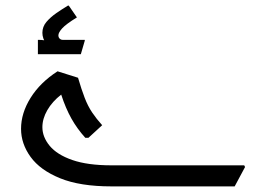

<svg xmlns="http://www.w3.org/2000/svg" viewBox="-20 -664 948 684"><path d="M377 0Q265 0 194 -29Q123 -58 89 -105Q55 -152 55 -205Q55 -261 89 -315.5Q123 -370 185 -410L258 -387Q270 -346 281.5 -316Q293 -286 308.5 -263Q324 -240 344 -218L295 -173H284Q255 -205 234.5 -241.5Q214 -278 198 -327Q166 -302 148.5 -271.5Q131 -241 131 -211Q131 -176 157 -144.5Q183 -113 237.5 -94Q292 -75 377 -75H850L853 -69L816 0ZM145 -507Q131 -527 131 -547Q131 -569 145.5 -586Q160 -603 181 -617.5Q202 -632 222 -644H225L254 -602Q215 -578 201.5 -563Q188 -548 188 -538Q188 -531 192.5 -526.5Q197 -522 204 -522ZM115 -471V-522H118Q129 -522 137.5 -520.5Q146 -519 146 -519L160 -522H282V-519L268 -471Z"/></svg>

Font: Fustat
Style: Regular
Weight: 400
Designer: Mohamed Gaber, Khaled Hosny, Laura Garcia Mut
Foundry: Kief Type Foundry, Alif Type Foundry, Hard Type Foundry
Version: Version 1.007